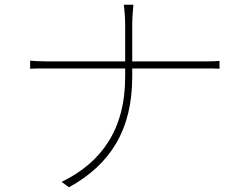

<svg xmlns="http://www.w3.org/2000/svg" viewBox="-20 -777 1040 816"><path d="M108 -519V-485C118 -486 151 -486 183 -486H512V-451C512 -225 410 -86 242 -4L273 19C451 -79 542 -227 542 -451V-486H848C870 -486 903 -486 913 -485V-518C903 -517 870 -516 849 -516H542V-675C542 -703 546 -748 547 -757H506C508 -748 512 -703 512 -675V-516H182C151 -516 118 -518 108 -519Z"/></svg>

Font: Harano Aji Gothic ExtraLight
Style: Regular
Weight: 250
Foundry: Masamichi Hosoda
Version: HaranoAjiGothic-ExtraLight version 20230610;ttx 4.39.4